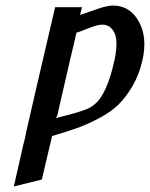

<svg xmlns="http://www.w3.org/2000/svg" viewBox="-20 -497 541 693"><path d="M77 -31 113 -188 123 -231 179 -471H276L269 -443L321 -461Q365 -477 387 -477Q449 -477 481 -419.5Q513 -362 494 -279Q482 -227 458 -186Q434 -145 406.5 -118.5Q379 -92 336 -69.5Q293 -47 257.5 -34.5Q222 -22 168 -6L131 151L30 176L63 30Q71 2 75 -23ZM187 -81 182 -71Q272 -93 297.5 -105Q323 -117 340 -140Q372 -185 391 -271L394 -283Q407 -349 393 -379Q378 -408 350 -408Q334 -408 310 -399L286 -390Q278 -386 256 -379Q253 -365 245 -331.5Q237 -298 232 -277L210 -181Z"/></svg>

Font: Coval
Style: Italic
Weight: 400
Foundry: Context Ltd
Version: Version 001.000